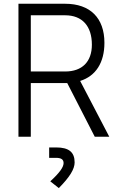

<svg xmlns="http://www.w3.org/2000/svg" viewBox="-20 -713 626 1001"><path d="M76.2 0H140.6V-279.8H319.8C323.7 -279.8 327.1 -279.8 330.6 -279.8L474.1 0H549.8L397.9 -291C479 -316.4 524.4 -386.2 524.4 -489.7C524.4 -619.6 449.7 -693.4 319.8 -693.4H76.2ZM140.6 -340.3V-633.3H319.8C408.2 -633.3 459 -577.6 459 -480C459 -391.1 408.2 -340.3 319.8 -340.3ZM286.6 267.6C343.3 210.4 369.1 168.5 369.1 133.8C369.1 80.1 338.9 55.7 272.9 55.7H236.3V109.9H271.5C298.8 109.9 311.5 118.2 311.5 137.2C311.5 158.7 290 188.5 242.2 232.4Z"/></svg>

Font: Cascadia Code PL Light
Style: Regular
Weight: 300
Monospace: yes
Designer: Aaron Bell
Foundry: Saja Typeworks
Version: Version 2404.023